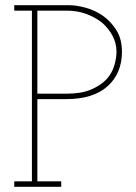

<svg xmlns="http://www.w3.org/2000/svg" viewBox="-20 -720 525 740"><path d="M216 0V-21H124V-338H236Q339 -338 394.5 -387.5Q450 -437 450 -521Q450 -569 429 -603Q408 -637 377 -659Q347 -680 311 -690Q275 -700 246 -700H35V-679H103V-21H35V0ZM124 -679H238Q278 -679 313 -666Q348 -653 374 -632Q399 -610 414 -581.5Q429 -553 429 -521Q429 -495 420 -466Q411 -437 390 -414Q367 -390 330 -374.5Q293 -359 237 -359H124Z"/></svg>

Font: Josefin Slab Thin ExtraLight
Style: Regular
Weight: 250
Version: Version 2.000